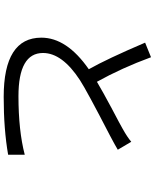

<svg xmlns="http://www.w3.org/2000/svg" viewBox="81 -896 838 1040"><g transform="rotate(90 500.0 -376.0)"><path d="M791 -595Q768 -581 715 -553Q469 -426 414 -390Q267 -294 267 -190Q267 -57 501 -57Q687 -57 818 -91V-1Q680 23 505 23Q184 23 184 -181Q184 -319 355 -438Q299 -537 211 -743L290 -775Q348 -617 423 -482Q477 -514 565 -561Q662 -612 677 -621Q722 -646 748 -668Z"/></g></svg>

Font: KaiGen Gothic CN Regular
Style: Regular
Weight: 400
Designer: Ryoko NISHIZUKA  (kana & ideographs); Paul D. Hunt (Latin, Greek & Cyrillic); Wenlong ZHANG  (bopomofo); Sandoll Communi
Foundry: Adobe Systems Incorporated
Version: Version 1.002.20150501